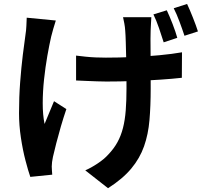

<svg xmlns="http://www.w3.org/2000/svg" viewBox="-20 -862 1040 977"><path d="M750.1 -774.5Q749.1 -757.9 748.2 -740.5Q747.3 -723 746.5 -706Q745.7 -692.3 745.8 -663.9Q745.9 -635.5 746.2 -599.8Q746.4 -564.1 746.5 -527.7Q746.6 -491.3 746.7 -460.4Q746.8 -429.6 746.8 -412Q746.8 -323.4 740.6 -251Q734.5 -178.6 713 -117.6Q691.5 -56.5 647.9 -4.2Q604.3 48.1 529.7 95.7L413.9 4.8Q442.8 -7.6 476.4 -29.9Q510 -52.1 530.7 -75.3Q559.3 -105.1 577.4 -138Q595.5 -170.8 605.8 -210.9Q616 -250.9 619.8 -300.3Q623.7 -349.8 623.7 -412.8Q623.7 -440.6 623.4 -481.6Q623.2 -522.7 622.1 -566.6Q621 -610.5 620 -647.7Q619 -684.9 617.2 -705.8Q616.2 -724.1 612.5 -743.4Q608.9 -762.7 606.1 -774.5ZM367.1 -579.1Q391.6 -576.1 416.4 -573.5Q441.2 -570.9 466.8 -569.8Q492.4 -568.7 518.6 -568.7Q583.1 -568.7 654.3 -571.7Q725.5 -574.7 791.4 -581Q857.4 -587.3 906.1 -595.9L905.3 -466.2Q858.6 -460.8 794.6 -456.6Q730.6 -452.3 660 -449.7Q589.3 -447.1 521.5 -447.1Q500.2 -447.1 473.4 -448.1Q446.7 -449.1 419.5 -450.2Q392.4 -451.3 367.1 -452.5ZM264 -757.6Q258.1 -739.2 251.2 -715.7Q244.3 -692.2 240.5 -676.1Q231 -634.8 220.9 -577.7Q210.9 -520.7 204.2 -458.5Q197.5 -396.2 197.4 -337Q197.2 -277.8 206.8 -231.2Q217 -254.3 229.9 -286.9Q242.8 -319.6 254.9 -347.1L317.7 -307Q303.2 -264.6 289.9 -219Q276.7 -173.4 266.3 -132.9Q256 -92.4 249.4 -63.6Q246.7 -52 244.9 -37.5Q243.1 -23 243.3 -14.8Q243.5 -7 244.2 4.7Q244.8 16.4 245.8 26.8L134.2 38.1Q123.6 7.9 109.8 -44.9Q95.9 -97.7 86.4 -161.1Q76.8 -224.5 76.8 -286Q76.8 -368.5 82.6 -444.3Q88.4 -520.1 96.1 -582.7Q103.9 -645.3 109.7 -685.7Q113.2 -706.8 114.2 -729.9Q115.2 -753 116 -772ZM828.7 -809.7Q842.7 -780 858.4 -739.6Q874 -699.2 882.1 -669.5L812.9 -646.6Q802.7 -679.4 789.1 -719Q775.5 -758.6 760.7 -788.7ZM932 -841.8Q946 -812.1 962 -771.5Q978.1 -731 987.2 -702.1L918.7 -680Q908.1 -712.4 893.6 -751.3Q879.2 -790.2 864 -820.1Z"/></svg>

Font: Noto Sans SC Thin
Style: Regular
Weight: 100
Designer: Ryoko NISHIZUKA 西塚涼子 (kana, bopomofo & ideographs); Paul D. Hunt (Latin, Greek & Cyrillic); Sandoll Communications 산돌커뮤니
Foundry: Adobe
Version: Version 2.004-H2;hotconv 1.0.118;makeotfexe 2.5.65603